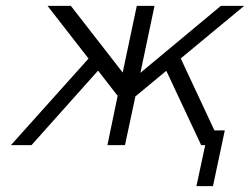

<svg xmlns="http://www.w3.org/2000/svg" viewBox="-20 -492 848 651"><path d="M17.1 0 279.8 -293V-293.9L141.1 -472.2H220.2L396 -246.1L443.8 -472.2H503.9L456.1 -245.1L729 -472.2H808.1L592.8 -293.9L707 -49.8H742.2L702.1 139.2H646L675.8 0H662.1L543.9 -252L439 -165L403.8 0H344.2L378.9 -167L313 -252H312L86.9 0Z"/></svg>

Font: CMU Bright
Style: Oblique
Weight: 500
Italic angle: -12°
Version: Version 0.7.0